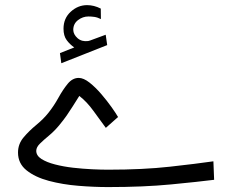

<svg xmlns="http://www.w3.org/2000/svg" viewBox="-20 -741 920 760"><path d="M273.9 -553.2Q256.3 -565.4 243.9 -582.3Q231.4 -599.1 231.4 -627.4Q231.4 -668.5 260 -694.6Q288.6 -720.7 324.7 -720.7Q352.1 -720.7 378.9 -707L379.4 -665.5Q365.7 -672.4 353.5 -674.1Q341.3 -675.8 330.1 -675.8Q307.6 -675.8 288.8 -661.4Q270 -647 270 -622.6Q270.5 -604.5 287.1 -589.8Q303.7 -575.2 329.1 -578.6Q330.6 -578.6 336.4 -580.6L398.4 -603.5L404.3 -562.5L222.7 -490.7L217.3 -530.8ZM407.2 -69.3Q546.4 -69.3 652.1 -81.1Q757.8 -92.8 824.7 -102.5L827.6 -29.3Q765.6 -21.5 657 -11Q548.3 -0.5 408.2 -0.5Q351.6 -0.5 289.6 -5.6Q227.5 -10.7 173.3 -25.1Q119.1 -39.6 85.2 -66.7Q51.3 -93.8 51.3 -137.2Q51.3 -170.9 73.2 -197Q95.2 -223.1 123.8 -246.6Q152.3 -270 172.4 -295.4Q193.4 -321.8 211.2 -354Q229 -386.2 248 -409.4Q267.1 -432.6 291.5 -432.6Q311 -432.6 334.7 -413.8Q358.4 -395 381.3 -368.2Q404.3 -341.3 422.1 -316.2Q439.9 -291 447.3 -277.8L398.9 -234.9Q376 -265.6 349.9 -302Q323.7 -338.4 293.9 -361.3Q278.8 -337.4 267.6 -319.6Q256.3 -301.8 244.4 -284.4Q232.4 -267.1 213.9 -244.6Q194.8 -221.7 173.8 -204.3Q152.8 -187 138.2 -172.6Q123.5 -158.2 123.5 -144Q123.5 -125 144 -111.8Q164.6 -98.6 197.8 -90.1Q231 -81.5 269.3 -77.1Q307.6 -72.8 344.2 -71Q380.9 -69.3 407.2 -69.3Z"/></svg>

Font: Vazirmatn UI NL Light
Style: Regular
Weight: 300
Designer: Saber Rastikerdar
Foundry: Saber Rastikerdar
Version: Version 33.003